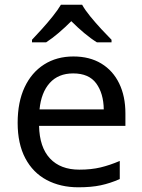

<svg xmlns="http://www.w3.org/2000/svg" viewBox="-20 -786 604 816"><path d="M292 -546Q361 -546 410.5 -516Q460 -486 486.5 -431.5Q513 -377 513 -304V-251H146Q148 -160 192.5 -112.5Q237 -65 317 -65Q368 -65 407.5 -74.5Q447 -84 489 -102V-25Q448 -7 408 1.5Q368 10 313 10Q237 10 178.5 -21Q120 -52 87.5 -113.5Q55 -175 55 -264Q55 -352 84.5 -415Q114 -478 167.5 -512Q221 -546 292 -546ZM291 -474Q228 -474 191.5 -433.5Q155 -393 148 -321H421Q420 -389 389 -431.5Q358 -474 291 -474ZM329 -766Q341 -744 363.5 -716.5Q386 -689 410.5 -662.5Q435 -636 454 -617V-606H392Q366 -622 338 -645.5Q310 -669 283 -696Q256 -669 229 -646Q202 -623 176 -606H116V-617Q135 -637 158.5 -663Q182 -689 204 -716.5Q226 -744 239 -766Z"/></svg>

Font: Noto Sans Tangsa
Style: Regular
Weight: 400
Designer: David Williams
Foundry: Google LLC
Version: Version 1.504